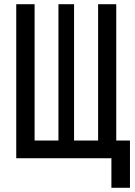

<svg xmlns="http://www.w3.org/2000/svg" viewBox="-20 -750 640 910"><path d="M508 140V0H57V-730H144V-84H257V-730H331V-84H445V-730H531V-84H596V140Z"/></svg>

Font: Pitagon Sans Mono Medium
Style: Regular
Weight: 500
Monospace: yes
Designer: Travis Tran
Foundry: Pitagon
Version: Version 1.001; ttfautohint (v1.8.4.7-5d5b);gftools[0.9.26]